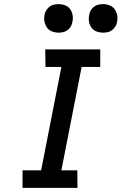

<svg xmlns="http://www.w3.org/2000/svg" viewBox="-20 -909 590 929"><path d="M355 0H89V-85H179L277 -585H200L199 -670H465V-585H375L277 -85H354ZM479 -751Q462 -751 446.5 -757Q431 -763 422 -776Q413 -789 410.5 -805.5Q408 -822 412 -839Q414 -850 420 -860Q426 -870 435.5 -877Q445 -884 456 -886.5Q467 -889 478 -889Q495 -889 510.5 -883Q526 -877 535 -864Q544 -851 547 -834.5Q550 -818 546 -801Q544 -790 537.5 -780Q531 -770 522 -763Q513 -756 501.5 -753.5Q490 -751 479 -751ZM264 -751Q247 -751 231.5 -757Q216 -763 207 -776Q198 -789 195 -805.5Q192 -822 196 -839Q198 -850 204.5 -860Q211 -870 220 -877Q229 -884 240.5 -886.5Q252 -889 263 -889Q280 -889 295.5 -883Q311 -877 320 -864Q329 -851 331.5 -834.5Q334 -818 330 -801Q328 -790 322 -780Q316 -770 306.5 -763Q297 -756 286 -753.5Q275 -751 264 -751Z"/></svg>

Font: Lode Dark Term
Style: Bold Italic
Weight: 700
Italic angle: -11°
Monospace: yes
Designer: Belleve Invis
Foundry: Belleve Invis
Version: Version 29.2.0